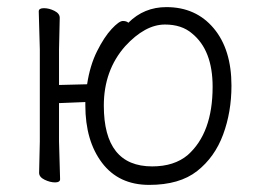

<svg xmlns="http://www.w3.org/2000/svg" viewBox="-20 -504 727 540"><path d="M149 0Q149 9 135 9Q121 9 105.5 1.5Q90 -6 90 -18L92 -106V-365L89 -472Q89 -481 103.5 -481Q118 -481 133 -473.5Q148 -466 148 -454L146 -365V-265L225 -267Q233 -320 253 -360Q273 -400 294 -422.5Q315 -445 325.5 -445Q336 -445 341 -440Q385 -484 448 -484Q531 -484 581 -424.5Q631 -365 631 -263Q631 -189 607.5 -125.5Q584 -62 534.5 -23Q485 16 399.5 16Q314 16 267 -46Q220 -108 220 -208V-217L146 -214V-106ZM408 -36Q470 -36 508 -68Q578 -130 578 -260Q578 -363 520 -410Q491 -435 444 -435Q388 -435 332 -374Q272 -306 272 -207Q272 -36 408 -36Z"/></svg>

Font: LXGW WenKai TC Light
Style: Regular
Weight: 300
Designer: LXGW / Fontworks Inc.
Foundry: LXGW / Fontworks Inc.
Version: Version 1.330